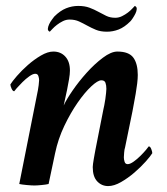

<svg xmlns="http://www.w3.org/2000/svg" viewBox="-20 -621 564 648"><path d="M216 -383Q216 -371 213 -353.5Q210 -336 206.5 -318.5Q203 -301 199.5 -286Q196 -271 195 -265Q204 -285 225 -315.5Q246 -346 272.5 -375.5Q299 -405 327 -426Q355 -447 376 -447Q415 -447 430 -426.5Q445 -406 445 -368Q445 -356 443 -339Q441 -322 438 -305Q435 -288 432 -272Q429 -256 427 -245L402 -123Q400 -118 399 -106Q398 -94 398 -90Q398 -83 400.5 -75Q403 -67 411 -67Q419 -67 431 -75.5Q443 -84 454 -95Q465 -106 473 -115.5Q481 -125 482 -127Q487 -127 490.5 -118Q494 -109 494 -104Q488 -94 471.5 -75.5Q455 -57 433.5 -38.5Q412 -20 388.5 -6.5Q365 7 345 7Q323 7 308 -9Q293 -25 293 -57Q293 -61 294 -68.5Q295 -76 296.5 -84.5Q298 -93 299.5 -101.5Q301 -110 302 -115L329 -252Q330 -256 332 -266Q334 -276 335.5 -286.5Q337 -297 338 -307Q339 -317 339 -321Q339 -333 336 -341.5Q333 -350 322 -350Q310 -350 288 -329.5Q266 -309 242 -274.5Q218 -240 197 -196Q176 -152 166 -104Q161 -81 155 -52Q149 -23 144 0Q136 2 120.5 3.5Q105 5 96 5Q87 5 70.5 3.5Q54 2 45 0L108 -317Q109 -321 110.5 -333.5Q112 -346 112 -350Q112 -357 109.5 -364.5Q107 -372 99 -372Q91 -372 79 -363.5Q67 -355 56 -344Q45 -333 37 -324Q29 -315 28 -313Q23 -313 19 -322Q15 -331 15 -336Q21 -346 37 -364.5Q53 -383 74 -401.5Q95 -420 118 -433.5Q141 -447 160 -447Q185 -447 200.5 -430Q216 -413 216 -383ZM244 -601Q266 -601 282 -595Q298 -589 311.5 -581.5Q325 -574 338.5 -567.5Q352 -561 369 -561Q381 -561 392 -566.5Q403 -572 411.5 -578.5Q420 -585 426 -591.5Q432 -598 435 -601Q442 -598 441.5 -590.5Q441 -583 437 -575Q433 -567 428 -559.5Q423 -552 420 -549Q400 -529 380.5 -521.5Q361 -514 341 -514Q319 -514 303.5 -520.5Q288 -527 274.5 -534.5Q261 -542 247 -548.5Q233 -555 215 -555Q203 -555 192 -549.5Q181 -544 172 -537Q163 -530 157 -523.5Q151 -517 148 -514Q141 -517 141.5 -524Q142 -531 146 -539.5Q150 -548 155.5 -555Q161 -562 163 -565Q183 -585 203 -593Q223 -601 244 -601Z"/></svg>

Font: Vermiglione SemiBold
Style: Italic
Weight: 600
Italic angle: -11°
Version: Version 1.000